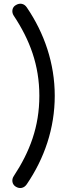

<svg xmlns="http://www.w3.org/2000/svg" viewBox="-20 -827 393 1010"><path d="M63 155C84 168 107 163 121 142C213 7 268 -151 268 -323C268 -494 213 -653 121 -788C107 -809 84 -813 63 -800C43 -789 40 -763 52 -745C137 -617 187 -484 187 -323C187 -161 137 -29 52 100C40 118 43 143 63 155Z"/></svg>

Font: 寒蝉半圆体
Style: Regular
Weight: 400
Designer: Yoshimichi Ohira & Warren
Foundry: ChillType
Version: Version 1.800;Glyphs 3.1.1 (3135)